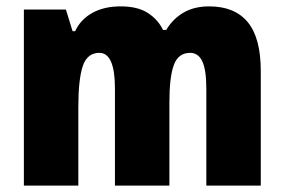

<svg xmlns="http://www.w3.org/2000/svg" viewBox="-20 -583 892 603"><path d="M637 -563Q717 -563 758 -513.5Q799 -464 799 -360V0H628V-305Q628 -363 615.5 -390Q603 -417 577 -417Q540 -417 526 -379Q512 -341 512 -262V0H341V-305Q341 -417 292 -417Q254 -417 240 -375.5Q226 -334 226 -246V0H55V-553H187L208 -485H216Q233 -522 270 -542.5Q307 -563 359 -563Q412 -563 444 -542.5Q476 -522 492 -489H502Q523 -524 556.5 -543.5Q590 -563 637 -563Z"/></svg>

Font: Noto Sans Myanmar Condensed Black
Style: Regular
Weight: 900
Width: 3
Designer: Monotype Design Team
Foundry: Monotype Imaging Inc.
Version: Version 2.107; ttfautohint (v1.8.4.7-5d5b)